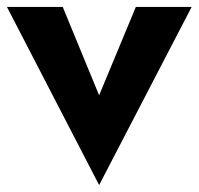

<svg xmlns="http://www.w3.org/2000/svg" viewBox="-23 -480 573 554"><path d="M-3 -460 263 54 530 -460H369L263 -205L158 -460Z"/></svg>

Font: Jost
Style: Bold
Weight: 700
Version: Version 3.710